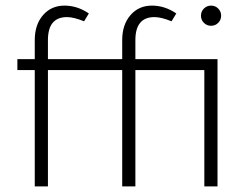

<svg xmlns="http://www.w3.org/2000/svg" viewBox="-20 -665 882 685"><path d="M416 -415H151V0H104V-415H42V-454H104V-522Q104 -577 133.5 -611Q163 -645 210 -645Q256 -645 297 -617L280 -589Q243 -604 219 -604Q151 -604 151 -522V-454H416V-522Q416 -577 445.5 -611Q475 -645 522 -645Q568 -645 609 -617L592 -589Q555 -604 531 -604Q463 -604 463 -522V-454H756V0H709V-415H463V0H416ZM697 -609Q697 -624 707.5 -634.5Q718 -645 733 -645Q748 -645 758.5 -634.5Q769 -624 769 -609Q769 -594 758.5 -583.5Q748 -573 733 -573Q718 -573 707.5 -583.5Q697 -594 697 -609Z"/></svg>

Font: TajawalTap
Style: Regular
Weight: 300
Designer: Boutros Fonts
Foundry: Created by Boutros International 2017
Version: Version 2.700